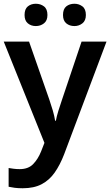

<svg xmlns="http://www.w3.org/2000/svg" viewBox="-20 -764 588 1024"><path d="M101 240Q76 240 57.5 237.5Q39 235 26 232V132Q37 134 52.5 136Q68 138 85 138Q131 138 157 111Q183 84 199 44L217 -2L0 -542H135L243 -233Q253 -204 261.5 -175Q270 -146 274 -120H278Q282 -143 291.5 -173.5Q301 -204 311 -233L415 -542H548L322 59Q300 116 271.5 156.5Q243 197 202 218.5Q161 240 101 240ZM111 -684Q111 -716 128.5 -730Q146 -744 171 -744Q196 -744 214.5 -730Q233 -716 233 -684Q233 -654 214.5 -639.5Q196 -625 171 -625Q146 -625 128.5 -639.5Q111 -654 111 -684ZM316 -684Q316 -716 333.5 -730Q351 -744 377 -744Q401 -744 419.5 -730Q438 -716 438 -684Q438 -654 419.5 -639.5Q401 -625 377 -625Q351 -625 333.5 -639.5Q316 -654 316 -684Z"/></svg>

Font: Noto Sans Symbols SemiBold
Style: Regular
Weight: 600
Version: Version 2.002